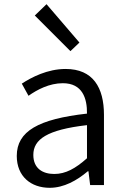

<svg xmlns="http://www.w3.org/2000/svg" viewBox="-20 -883 598 916"><path d="M217 13C285 13 347 -22 399 -66H402L410 0H476V-335C476 -465 424 -554 293 -554C206 -554 130 -514 84 -484L116 -426C157 -455 215 -486 280 -486C373 -486 396 -414 395 -341C163 -315 60 -257 60 -139C60 -41 128 13 217 13ZM239 -53C184 -53 139 -79 139 -144C139 -218 204 -264 395 -286V-128C340 -79 293 -53 239 -53ZM316 -639 359 -680 202 -863 146 -809Z"/></svg>

Font: ChiuKong Gothic MN Normal
Style: Regular
Weight: 350
Designer: Ryoko NISHIZUKA 西塚涼子 (kana, bopomofo & ideographs); Paul D. Hunt (Latin, Greek & Cyrillic); Sandoll Communications 산돌커뮤니
Foundry: Adobe
Version: Version 1.300